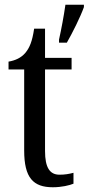

<svg xmlns="http://www.w3.org/2000/svg" viewBox="-20 -780 374 810"><path d="M229 -613V-600H262C286 -642 319 -708 334 -750V-760H256C249 -711 239 -658 229 -613ZM203 10C240 10 273 2 290 -5V-51C271 -46 254 -43 231 -43C190 -43 170 -73 170 -143V-487H282V-536H170V-659H124C116 -605 105 -579 87 -557C69 -536 45 -525 16 -520V-487H82V-145C82 -30 120 10 203 10Z"/></svg>

Font: Noto Serif Myanmar Condensed
Style: Regular
Weight: 400
Width: 3
Designer: Ben Mitchell and the Monotype Design Team
Foundry: Monotype Imaging Inc.
Version: Version 2.106